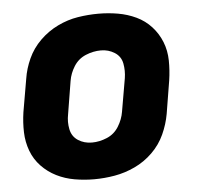

<svg xmlns="http://www.w3.org/2000/svg" viewBox="-44 -584 665 637"><g transform="rotate(-5 288.0 -265.0)"><path d="M245 8Q279 8 313.5 2Q348 -4 381 -19.5Q414 -35 440.5 -61Q467 -87 482 -120Q497 -153 503 -187L521 -297Q526 -330 525.5 -363Q525 -396 513.5 -425Q502 -454 481 -477Q460 -500 431.5 -513.5Q403 -527 371 -532.5Q339 -538 306 -538Q272 -538 237.5 -532.5Q203 -527 170 -511Q137 -495 110.5 -469Q84 -443 69 -410Q54 -377 49 -344L30 -234Q25 -200 26 -167.5Q27 -135 38 -105.5Q49 -76 70.5 -53.5Q92 -31 120 -17Q148 -3 180 2.5Q212 8 245 8ZM248 -114Q222 -114 202 -127Q182 -140 177 -164.5Q172 -189 177 -214L195 -324Q199 -349 213.5 -372Q228 -395 253 -405.5Q278 -416 304 -416Q329 -416 349.5 -403Q370 -390 374.5 -366Q379 -342 375 -317L356 -207Q352 -182 337.5 -158.5Q323 -135 298 -124.5Q273 -114 248 -114Z"/></g></svg>

Font: Iosevka Sparkle Heavy Oblique
Style: Regular
Weight: 900
Italic angle: -9°
Designer: Belleve Invis
Foundry: Belleve Invis
Version: Version 4.5.0; ttfautohint (v1.8.3)